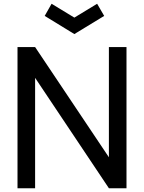

<svg xmlns="http://www.w3.org/2000/svg" viewBox="-20 -1000 765 1020"><path d="M254 -980 375 -906.5 496 -980 533.5 -915.5 375 -819 217.5 -915.5ZM558.5 -164.5V-750H652V0H558.5L166.5 -586.5V0H73V-750H166.5Z"/></svg>

Font: Russisch Sans Medium
Style: Regular
Weight: 500
Width: 4
Designer: Michael Sharanda (font) & Cristiano Sobral (main changes)
Foundry: Michael Sharanda
Version: Version 2.00;September 8, 2020;FontCreator 13.0.0.2681 64-bi